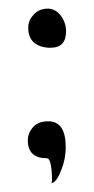

<svg xmlns="http://www.w3.org/2000/svg" viewBox="-20 -511 216 441"><path d="M87.9 -147.5Q43.9 -147.5 43.9 -188.5Q43.9 -206.1 56.6 -219.7Q68.4 -232.4 90.8 -232.4Q130.9 -232.4 130.9 -173.8Q130.9 -144.5 120.1 -119.1Q110.4 -92.8 97.7 -89.8Q100.6 -90.8 98.6 -119.1Q95.7 -147.5 87.9 -147.5ZM90.8 -401.4Q44.9 -405.3 44.9 -447.3Q44.9 -464.8 57.6 -477.5Q69.3 -491.2 90.8 -491.2Q108.4 -490.2 120.1 -474.6Q131.8 -458 131.8 -439.5Q131.8 -401.4 96.7 -401.4Q93.8 -401.4 90.8 -401.4Z"/></svg>

Font: Lazy Dog
Style: Regular
Weight: 400
Version: July 2001 - Freeware